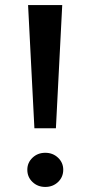

<svg xmlns="http://www.w3.org/2000/svg" viewBox="-20 -720 358 759"><path d="M91 -700H226L201 -213H116ZM88 -49Q88 -77 108.5 -96.5Q129 -116 159 -116Q189 -116 209.5 -96.5Q230 -77 230 -49Q230 -20 209.5 -0.5Q189 19 159 19Q129 19 108.5 -0.5Q88 -20 88 -49Z"/></svg>

Font: Jost* Medium
Style: Regular
Weight: 500
Version: Version 3.7